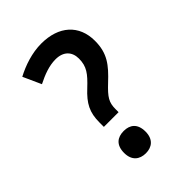

<svg xmlns="http://www.w3.org/2000/svg" viewBox="-215 -822 932 932"><g transform="rotate(-45 251.0 -356.0)"><path d="M172 -223H273V-243C273 -290 286 -311 338 -360C401 -419 437 -463 437 -549C437 -658 363 -724 243 -724C179 -724 115 -702 64 -675L106 -582C150 -604 193 -621 238 -621C292 -621 321 -590 321 -543C321 -489 299 -461 248 -413C193 -362 172 -322 172 -253ZM152 -64C152 -12 183 12 226 12C267 12 299 -11 299 -64C299 -119 268 -141 226 -141C182 -141 152 -118 152 -64Z"/></g></svg>

Font: Noto Sans Devanagari UI SemiCondensed SemiBold
Style: Regular
Weight: 600
Width: 4
Designer: Jelle Bosma - Monotype Design Team
Foundry: Monotype Imaging Inc.
Version: Version 2.004